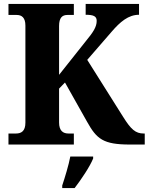

<svg xmlns="http://www.w3.org/2000/svg" viewBox="-20 -734 755 975"><path d="M23 0H355V-56H328C301 -56 280 -69 280 -112V-284L310 -315L422 -116C471 -28 504 0 640 0H715V-56H710C668 -56 645 -77 605 -141L423 -430L547 -573C590 -623 632 -659 686 -659V-714H415V-659C456 -659 471 -651 471 -628C471 -597 453 -570 415 -524L280 -354V-602C280 -645 297 -658 322 -658H355V-714H23V-658H65C90 -658 109 -645 109 -604V-111C109 -68 88 -56 61 -56H23ZM296 208V221H359C392 178 436 113 453 71V61H337C329 104 309 169 296 208Z"/></svg>

Font: Noto Serif Tamil SemiCondensed ExtraBold
Style: Regular
Weight: 800
Width: 4
Designer: Indian Type Foundry, Tom Grace, and the Monotype Design Team
Foundry: Monotype Imaging Inc.
Version: Version 2.004